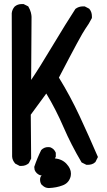

<svg xmlns="http://www.w3.org/2000/svg" viewBox="-20 -827 540 966"><path d="M189.5 102.5Q181.6 91.8 181.6 77.1Q181.6 69.3 183.6 64.5Q185.5 59.6 189.5 54.7Q186.5 54.7 183.6 54.7H181.6Q162.1 46.9 154.3 28.3L152.3 12.7Q167 -31.2 187.5 -72.3Q202.1 -86.9 221.7 -86.9Q231.4 -86.9 235.4 -85Q239.3 -83 243.2 -80.6Q247.1 -78.1 250 -75.2Q255.9 -69.3 260.7 -58.6V-38.1L255.9 -30.3Q293 -26.4 314.9 -2.4Q336.9 21.5 336.9 45.9Q336.9 53.7 335 62.5Q325.2 95.7 293 106.4Q264.6 117.2 226.6 119.1H225.6Q207 119.1 193.4 105.5ZM89.8 -806.6Q92.8 -806.6 98.6 -806.6L122.1 -794.9Q131.8 -778.3 135.3 -764.2Q138.7 -750 138.7 -742.2L136.7 -424.8Q179.7 -488.3 240.2 -589.8Q315.4 -714.8 359.4 -782.2Q376 -794.9 397.5 -794.9Q400.4 -794.9 406.2 -794.9L428.7 -783.2Q442.4 -767.6 442.4 -745.1Q442.4 -742.2 442.4 -736.3Q427.7 -707 409.2 -681.6Q390.6 -656.2 276.4 -436.5Q333 -344.7 380.4 -243.2Q427.7 -141.6 472.7 -37.1L460 -11.7Q450.2 -2.9 440.9 -0.5Q431.6 2 425.8 2Q419.9 2 414.1 2L390.6 -9.8Q337.9 -98.6 299.3 -188Q260.7 -277.3 212.9 -356.4L134.8 -250L136.7 -29.3L125 -5.9Q109.4 7.8 87.9 7.8Q85 7.8 79.1 7.8L56.6 -3.9Q42 -20.5 41 -39.1L39.1 -760.7Q41 -779.3 53.7 -793.9Q68.4 -806.6 89.8 -806.6Z"/></svg>

Font: JasonHandwriting2
Style: SemiBold
Weight: 600
Version: Version 1.04.7